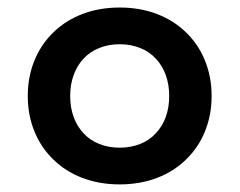

<svg xmlns="http://www.w3.org/2000/svg" viewBox="-20 -482 640 513"><path d="M122.1 -395Q154.8 -427.2 200.2 -444.6Q245.6 -461.9 299.8 -461.9Q354 -461.9 399.4 -444.6Q444.8 -427.2 477.5 -395Q510.3 -363.3 527.8 -319.8Q545.4 -276.4 545.4 -225.6Q545.4 -174.8 527.8 -131.3Q510.3 -87.9 477.5 -56.2Q444.8 -23.9 399.4 -6.6Q354 10.7 299.8 10.7Q245.6 10.7 200.2 -6.6Q154.8 -23.9 122.1 -56.2Q89.4 -87.9 71.8 -131.3Q54.2 -174.8 54.2 -225.6Q54.2 -276.4 71.8 -319.8Q89.4 -363.3 122.1 -395ZM203.6 -125.5Q220.7 -106.9 245.6 -97.2Q270.5 -87.4 299.8 -87.4Q329.1 -87.4 354 -97.2Q378.9 -106.9 396 -125.5Q413.6 -144 422.9 -169.4Q432.1 -194.8 432.1 -225.6Q432.1 -255.9 422.9 -281.5Q413.6 -307.1 396 -325.7Q378.9 -344.2 354 -354Q329.1 -363.8 299.8 -363.8Q270.5 -363.8 245.6 -354Q220.7 -344.2 203.6 -325.7Q186 -307.1 176.8 -281.5Q167.5 -255.9 167.5 -225.6Q167.5 -194.8 176.8 -169.4Q186 -144 203.6 -125.5Z"/></svg>

Font: Courier Prime SemiBold
Style: Regular
Weight: 600
Designer: Alan Dague-Greene
Foundry: Quote-Unquote Apps
Version: Version 1.202